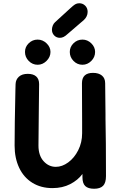

<svg xmlns="http://www.w3.org/2000/svg" viewBox="-20 -1159 744 1183"><path d="M633 -74Q633 -32 615 -14Q597 4 560 4Q523 4 505.5 -12.5Q488 -29 488 -67V-87Q460 -49 412.5 -24.5Q365 0 303 0Q232 0 179 -33Q126 -66 98 -125.5Q70 -185 70 -262Q70 -386 75 -606L76 -641Q77 -669 96.5 -686.5Q116 -704 151 -704Q185 -704 203 -688Q221 -672 221 -641Q221 -574 219 -466Q217 -350 217 -262Q217 -201 248.5 -166Q280 -131 324 -131Q363 -131 400.5 -158.5Q438 -186 462 -233.5Q486 -281 486 -338V-406Q485 -462 485 -646Q485 -710 553 -710Q588 -710 608 -693.5Q628 -677 628 -646Q628 -587 630 -457V-428Q633 -296 633 -74ZM134 -839Q134 -870 157 -892.5Q180 -915 212 -915Q243 -915 267 -892Q291 -869 291 -839Q291 -808 267 -784Q243 -760 212 -760Q180 -760 157 -783.5Q134 -807 134 -839ZM410 -839Q410 -870 433 -892.5Q456 -915 488 -915Q519 -915 542.5 -892Q566 -869 566 -839Q566 -807 542.5 -783.5Q519 -760 488 -760Q456 -760 433 -783.5Q410 -807 410 -839ZM300 -976Q300 -988 305 -1001Q310 -1014 319 -1022L412 -1107Q431 -1125 442.5 -1132Q454 -1139 468 -1139Q490 -1139 505 -1124Q520 -1109 520 -1086Q520 -1071 513.5 -1058Q507 -1045 497 -1036L397 -950Q383 -937 372 -931.5Q361 -926 349 -926Q328 -926 314 -940.5Q300 -955 300 -976Z"/></svg>

Font: Mali
Style: Bold
Weight: 700
Designer: Kitiyaporn Chalermlarp | Katatrad Aksorn Co.,Ltd.
Foundry: Cadson Demak Co.,Ltd.
Version: Version 1.000; ttfautohint (v1.6)